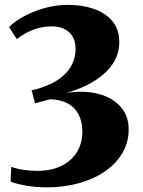

<svg xmlns="http://www.w3.org/2000/svg" viewBox="-20 -772 600 808"><path d="M174.5 16.5Q132 16.5 89.2 9Q46.5 1.5 24.5 -8L27.5 -70Q53 -61 79.2 -57Q105.5 -53 135.5 -53Q197 -53 239.5 -74.5Q282 -96 304.2 -133Q326.5 -170 326.5 -217.5Q326.5 -260 310.8 -290.2Q295 -320.5 265 -336.8Q235 -353 191 -354.5Q182.5 -352 170.8 -348.8Q159 -345.5 147.5 -342.5Q136 -339.5 127.5 -337L113 -392Q132 -395.5 152.8 -402.8Q173.5 -410 190.5 -417.5Q224 -433 248.2 -455.2Q272.5 -477.5 285.2 -505.2Q298 -533 298 -564.5Q298 -600 284 -621Q270 -642 247.5 -651.5Q225 -661 200 -661Q166.5 -661 138.8 -653Q111 -645 89.2 -632.8Q67.5 -620.5 50.5 -607.5L18 -658.5Q42 -682 80.8 -703.2Q119.5 -724.5 167.5 -738Q215.5 -751.5 267 -751.5Q325.5 -751.5 374.2 -734.8Q423 -718 452.5 -683.5Q482 -649 482 -594.5Q482 -553 464 -519.2Q446 -485.5 414.5 -458.8Q383 -432 343 -412.5Q303 -393 259 -381Q334.5 -392.5 393.8 -377Q453 -361.5 487.2 -323.2Q521.5 -285 521.5 -227.5Q521.5 -173.5 495.5 -128.8Q469.5 -84 422.8 -51.5Q376 -19 312.5 -1.2Q249 16.5 174.5 16.5Z"/></svg>

Font: Merriweather 72pt Black
Style: Regular
Weight: 900
Version: Version 2.100